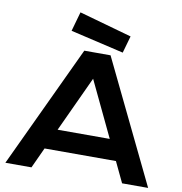

<svg xmlns="http://www.w3.org/2000/svg" viewBox="-102 -1086 1117 1181"><g transform="rotate(10 456.0 -495.5)"><path d="M10.3 0H173.3L232.4 -128.4H678.2L739.3 0H901.9L532.7 -763.2H368.7ZM291.5 -255.9 452.1 -602.5 617.2 -255.9ZM270.5 -870.1 603.5 -792.5 633.8 -898.9 304.7 -991.2Z"/></g></svg>

Font: Krona One
Style: Regular
Weight: 400
Designer: Yvonne Schüttler
Foundry: Yvonne Schüttler
Version: Version 1.002